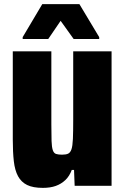

<svg xmlns="http://www.w3.org/2000/svg" viewBox="-20 -829 561 931"><path d="M188 82Q140 82 111.5 68Q83 54 67.5 25.5Q52 -3 47 -47.5Q42 -92 42 -152V-580H229V-226Q229 -175 230 -145.5Q231 -116 236 -101Q241 -86 252 -82.5Q263 -79 281 -79Q300 -79 310.5 -84Q321 -89 326.5 -105Q332 -121 333.5 -155.5Q335 -190 335 -248V-580H521V72H342L339 -5H328Q317 25 297 44Q277 63 250.5 72.5Q224 82 188 82ZM90 -640V-649L185 -809H365L461 -649V-640H337L274 -728L214 -640Z"/></svg>

Font: Farlight84_Sys_V01
Style: Bold
Weight: 700
Designer: Monotype Design Team, Nadine Chahine and Nizar Qandah
Foundry: Monotype Imaging Inc.
Version: Version 2.004;October 31, 2024;FontCreator 14.0.0.2814 64-bi